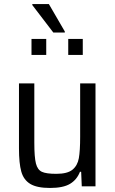

<svg xmlns="http://www.w3.org/2000/svg" viewBox="-20 -923 569 951"><path d="M74 0ZM382 -72H376Q361 -33 327 -12.5Q293 8 228 8Q163 8 130 -12Q97 -32 85.5 -73Q74 -114 74 -188V-510H150V-216Q150 -144 158 -113Q166 -82 187.5 -72Q209 -62 259 -62Q314 -62 339 -82.5Q364 -103 370.5 -139.5Q377 -176 377 -245V-510H453V0H385ZM136 -651V-730H209V-651ZM318 -651V-730H390V-651ZM244 -762 140 -898V-903H222L301 -767V-762Z"/></svg>

Font: Assailand
Style: Regular
Weight: 400
Designer: Hector Gatti with collaboration of the Omnibus-Type team
Foundry: Omnibus-Type
Version: Version 0.072;October 19, 2019;FontCreator 12.0.0.2547 64-bi